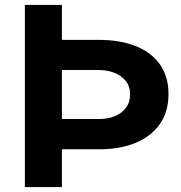

<svg xmlns="http://www.w3.org/2000/svg" viewBox="-20 -760 734 780"><path d="M383.5 -153.5H231.5V0H81V-740H231.5V-598H381.5Q466 -598 529.5 -573.5Q593 -549 628.8 -499.5Q664.5 -450 664.5 -377.5Q664.5 -305.5 628.8 -255.2Q593 -205 529.8 -179.2Q466.5 -153.5 383.5 -153.5ZM383.5 -276.5Q416.5 -276.5 445 -287.5Q473.5 -298.5 491 -321.2Q508.5 -344 508.5 -377.5Q508.5 -409 490.8 -431.2Q473 -453.5 444 -464.5Q415 -475.5 381.5 -475.5H231.5V-276.5Z"/></svg>

Font: 1883 Sans
Style: Bold
Weight: 700
Designer: 1883 Sans project is a fork of Public Sans.
Version: Version 1.009